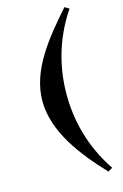

<svg xmlns="http://www.w3.org/2000/svg" viewBox="-138 -776 670 1049"><g transform="rotate(-15 197.0 -251.0)"><path d="M364 -701 339 -716C216 -576 90 -426 90 -251C90 -76 216 84 339 214L364 199C262 48 227 -110 227 -251C227 -392 262 -550 364 -701Z"/></g></svg>

Font: Ortica Linear
Style: Bold
Weight: 700
Designer: Benedetta Bovani
Foundry: Collletttivo
Version: Version 2.000;Glyphs 3.1.2 (3151)